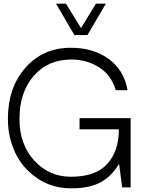

<svg xmlns="http://www.w3.org/2000/svg" viewBox="-20 -1020 776 1045"><path d="M385 -829 285 -1000H339L421 -867L502 -1000H556L456 -829ZM691 -377V-319V0H645L628 -128Q587 -60 527 -27.5Q467 5 368 5Q262 5 181.5 -50.5Q101 -106 62 -190.5Q23 -275 23 -373Q23 -543 118.5 -651.5Q214 -760 366 -760Q489 -760 572.5 -698.5Q656 -637 674 -529H610Q586 -612 518.5 -654Q451 -696 369 -696Q240 -696 163 -606.5Q86 -517 86 -373Q86 -233 167 -145.5Q248 -58 366 -58Q500 -58 563.5 -127.5Q627 -197 627 -316H413V-377Z"/></svg>

Font: Oakes Grotesk Light
Style: Regular
Weight: 300
Designer: Samuel Oakes
Foundry: Samuel Oakes
Version: Version 1.000;PS 001.000;hotconv 1.0.88;makeotf.lib2.5.64775